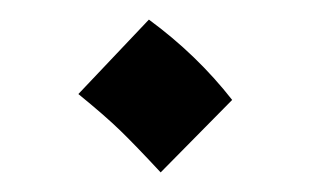

<svg xmlns="http://www.w3.org/2000/svg" viewBox="-20 -392 317 196"><path d="M217 -290Q181 -336 132 -372L60 -296Q87 -274 102.5 -259Q118 -244 144 -216Z"/></svg>

Font: Noto Sans Arabic Condensed
Style: Regular
Weight: 400
Width: 3
Designer: Nadine Chahine
Foundry: Monotype Imaging Inc.
Version: 1.001